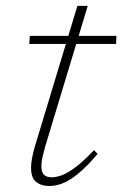

<svg xmlns="http://www.w3.org/2000/svg" viewBox="-20 -610 408 640"><path d="M77.5 -463.5 79.5 -490.5H368L367 -463.5ZM130.5 -121Q126.5 -106.5 123.5 -94.2Q120.5 -82 119.2 -72.8Q118 -63.5 118 -55.5Q118 -35 127 -27Q136 -19 152 -19Q169 -19 188.5 -26.8Q208 -34.5 233.5 -54Q259 -73.5 293.5 -109.5L305.5 -97Q280 -67 258.2 -46.8Q236.5 -26.5 217.2 -14Q198 -1.5 180 4.2Q162 10 143.5 10Q118 10 100.8 -3.2Q83.5 -16.5 83.5 -51Q83.5 -65 86.8 -82.8Q90 -100.5 96.5 -122.5L238 -590.5H272.5Z"/></svg>

Font: Newsreader 9pt ExtraLight
Style: Italic
Weight: 250
Italic angle: -17°
Designer: Hugues Gentile
Foundry: Production Type
Version: Version 1.003